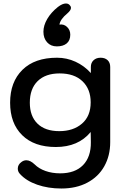

<svg xmlns="http://www.w3.org/2000/svg" viewBox="-20 -831 705 1101"><path d="M94 166Q82 153 82 136Q82 113 103 98Q116 88 131 88Q154 88 179 112Q203 136 241 149.5Q279 163 325 163Q410 163 456 116Q502 69 501 -16L500 -74Q429 12 300 12Q176 12 107 -56Q38 -124 38 -242Q38 -361 108.5 -430.5Q179 -500 307 -500Q363 -500 413 -477Q463 -454 501 -412V-447Q501 -471 516.5 -485.5Q532 -500 557 -500Q582 -500 597 -486Q612 -472 612 -447V-16Q612 62 578 122.5Q544 183 480.5 216.5Q417 250 332 250Q256 250 193 228Q130 206 94 166ZM500 -244Q500 -320 453 -365Q406 -410 322 -410Q241 -410 196 -366Q151 -322 151 -242Q151 -165 195 -122Q239 -79 320 -79Q400 -79 450 -122Q500 -165 500 -244ZM229 -649Q229 -685 251 -722.5Q273 -760 312 -791Q338 -811 358 -811Q373 -811 381 -800Q387 -794 387 -786Q387 -772 366 -754Q325 -720 321 -690Q346 -694 364.5 -676.5Q383 -659 383 -632Q383 -599 362.5 -582Q342 -565 306 -565Q271 -565 250 -588.5Q229 -612 229 -649Z"/></svg>

Font: Kodchasan SemiBold
Style: Regular
Weight: 600
Version: Version 1.000; ttfautohint (v1.6)